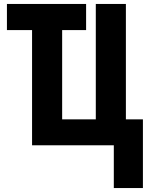

<svg xmlns="http://www.w3.org/2000/svg" viewBox="-20 -734 759 970"><path d="M555 216V0H142V-582H15V-714H415V-582H294V-131H464V-714H616V-131H702V216Z"/></svg>

Font: Noto Sans ExtraCondensed ExtraBold
Style: Regular
Weight: 800
Width: 2
Designer: Monotype Design Team
Foundry: Monotype Imaging Inc.
Version: Version 2.013; ttfautohint (v1.8.4.7-5d5b)